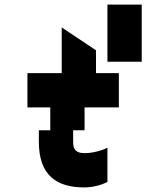

<svg xmlns="http://www.w3.org/2000/svg" viewBox="-20 -820 640 840"><path d="M350 0C405 0 455 -25 450 -25V-174C446 -171 400 -150 350 -150C305 -150 300 -175 300 -200V-250H350V-350H500V-500H400V-600L250 -700V-500H100V-350H200V-250H150V-200C150 -50 230 0 350 0ZM450 -174V-175ZM450 -550H600V-800H450Z"/></svg>

Font: LS-VG5000 Bold Shifted
Style: Regular
Weight: 400
Designer: Justin Bihan, 2021
Foundry: Justin Bihan, 2021
Version: Version 1.000;Glyphs 3.1.2 (3151)